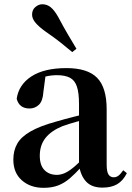

<svg xmlns="http://www.w3.org/2000/svg" viewBox="-20 -875 625 911"><path d="M186.6 16.2Q124.2 16.2 83.8 -19.4Q43.3 -54.9 43.3 -117.6Q43.3 -161.2 62 -193.6Q80.7 -226.1 125.1 -251.5Q169.6 -277 245.4 -297.9Q284.8 -309.4 334.4 -322Q384 -334.6 424 -344.4V-318.9Q384 -308.9 344 -297.6Q303.9 -286.4 277.1 -276.7Q223.3 -254.9 196.1 -220.6Q168.8 -186.4 168.8 -135.9Q168.8 -90.4 191.1 -67.9Q213.3 -45.3 250 -45.3Q266.3 -45.3 284.7 -52.6Q303.1 -59.9 327.4 -79.7Q351.8 -99.4 385.3 -135.5L400.8 -82.4H365.7Q336.6 -50.6 311.2 -28.7Q285.7 -6.8 256.4 4.7Q227 16.2 186.6 16.2ZM466.1 15.2Q414.6 15.2 387.9 -14.2Q361.2 -43.6 354.9 -94V-96.5V-381.4Q354.9 -434.7 344.8 -464.5Q334.7 -494.3 311.6 -506.3Q288.5 -518.3 250 -518.3Q224.4 -518.3 197.3 -512.2Q170.2 -506.1 133.8 -491.2L196.1 -516.3L185.9 -439.2Q183.3 -395.9 164.6 -378Q145.8 -360.2 120.3 -360.2Q71.1 -360.2 59.2 -406.5Q68.9 -473.5 129.4 -512.7Q189.9 -551.9 295.1 -551.9Q395.4 -551.9 440.7 -505.9Q486.1 -459.8 486.1 -356.2V-94.8Q486.1 -60.3 494.8 -47Q503.6 -33.8 519.7 -33.8Q531.3 -33.8 541.3 -40.9Q551.3 -48.1 564.7 -67.2L581.9 -53.4Q564 -17.5 536.2 -1.1Q508.4 15.2 466.1 15.2ZM342.7 -643.7 322.8 -627.8Q296.7 -649.6 268.1 -672.6Q239.5 -695.5 195.2 -725.9Q164.9 -747.6 148.6 -766.9Q132.2 -786.2 132.2 -805.7Q132.2 -828.4 147.7 -841.6Q163.3 -854.8 180.9 -854.8Q202.8 -854.8 220.3 -840.9Q237.7 -826.9 255.6 -795.4Q283 -743.9 303.6 -709.2Q324.3 -674.4 342.7 -643.7Z"/></svg>

Font: Noto Serif JP
Style: Regular
Weight: 200
Designer: Ryoko NISHIZUKA 西塚涼子 (kana & ideographs); Frank Grießhammer (Latin, Greek & Cyrillic); Wenlong ZHANG 张文龙 (bopomofo); San
Foundry: Adobe
Version: Version 2.001;hotconv 1.1.0;makeotfexe 2.6.0